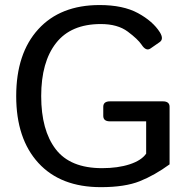

<svg xmlns="http://www.w3.org/2000/svg" viewBox="-20 -735 758 769"><path d="M44.9 -350.1Q44.9 -521 133.3 -617.9Q221.7 -714.8 378.9 -714.8Q473.1 -714.8 532.7 -682.4Q592.3 -649.9 620.1 -606Q637.2 -578.6 619.6 -566.4L583 -541Q564.9 -528.3 546.9 -556.2Q532.2 -578.1 491.7 -608.4Q451.2 -638.7 383.8 -638.7Q264.2 -638.7 204.6 -562.7Q145 -486.8 145 -350.1Q145 -213.4 203.1 -137.5Q261.2 -61.5 388.7 -61.5Q452.1 -61.5 499.3 -76.9Q546.4 -92.3 565.4 -119.6V-249H420.4Q393.6 -249 393.6 -271V-307.1Q393.6 -329.1 420.4 -329.1H632.3Q659.2 -329.1 659.2 -307.1V-76.7Q599.6 -33.2 540 -9.3Q480.5 14.6 383.8 14.6Q222.7 14.6 133.8 -82.3Q44.9 -179.2 44.9 -350.1Z"/></svg>

Font: Istok
Style: Regular
Weight: 500
Designer: Andrey V. Panov
Foundry: Andrey V. Panov
Version: Version 1.0.3